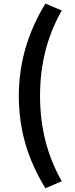

<svg xmlns="http://www.w3.org/2000/svg" viewBox="-20 -833 409 1051"><path d="M228.5 197.3Q156.2 79.1 121.1 -39.1Q83 -167 83 -308.6Q83 -575.2 228.5 -813.5L318.4 -775.4Q199.2 -568.4 199.2 -308.6Q199.2 -47.9 318.4 159.2Z"/></svg>

Font: Bpmf GenYo Gothic B
Style: B
Weight: 700
Foundry: But Ko
Version: Version 1.320